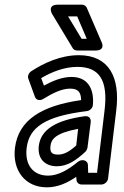

<svg xmlns="http://www.w3.org/2000/svg" viewBox="-20 -764 529 821"><path d="M94 -132C105 -218 170 -267 352 -289C365 -291 376 -302 377 -314C383 -371 364 -435 286 -435C244 -435 203 -417 168 -398L156 -430C202 -457 256 -478 311 -478C405 -478 443 -421 427 -291L395 -25H357L356 -58C356 -70 346 -79 334 -79H331C325 -79 317 -75 313 -72C271 -37 228 -13 186 -13C123 -13 85 -57 94 -132ZM44 -132C32 -35 88 37 180 37C226 37 267 19 306 -8L307 4C307 16 317 25 329 25H414C425 25 440 15 442 0L477 -291C495 -435 445 -528 317 -528C240 -528 168 -495 113 -459C103 -452 97 -439 101 -428L129 -351C136 -331 156 -335 165 -341C206 -366 244 -385 280 -385C315 -385 326 -369 327 -336C158 -312 59 -251 44 -132ZM146 -141C139 -83 175 -53 223 -53C270 -53 307 -80 345 -115C350 -120 353 -127 354 -132L368 -242C369 -252 365 -270 342 -267C219 -250 155 -210 146 -141ZM196 -141C199 -168 217 -195 314 -213L306 -142C276 -115 253 -103 229 -103C203 -103 192 -111 196 -141ZM329 -598 271 -694H310L351 -598ZM291 -558C294 -552 302 -548 310 -548H388C434 -548 414 -585 414 -585L351 -731C348 -738 340 -744 331 -744H228C179 -744 203 -704 203 -704Z"/></svg>

Font: Falling Sky
Style: CondOuObl
Weight: 400
Designer: Paul D. Hunt
Foundry: Adobe Systems Incorporated
Version: Version 1.02